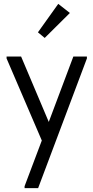

<svg xmlns="http://www.w3.org/2000/svg" viewBox="-20 -732 483 992"><path d="M232 -102 359 -440H429V-430L177 240H107V230L196 -6L14 -430V-440H89ZM176 -565 281 -712 341 -665 211 -536Z"/></svg>

Font: Tilda Sans
Style: Regular
Weight: 400
Designer: ParaType Ltd
Foundry: ParaType Ltd
Version: Version 1.002W